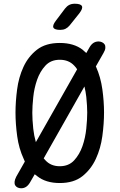

<svg xmlns="http://www.w3.org/2000/svg" viewBox="-20 -970 640 1028"><path d="M300 10Q225 10 179 -27Q172 -32 166 -37L140 8Q131 23 119.5 30.5Q108 38 93 38Q83 38 74.5 34Q66 30 61.5 22.5Q57 15 58 3.5Q59 -8 67 -24L113 -105L107 -119Q81 -175 72 -241Q63 -307 63 -367Q63 -425 71.5 -490.5Q80 -556 105.5 -611.5Q131 -667 177.5 -703.5Q224 -740 300 -740Q375 -740 422 -704Q432 -696 442 -686L459 -716Q468 -732 480 -740Q492 -748 508 -748Q517 -748 526 -744Q535 -740 540 -732.5Q545 -725 544 -713Q543 -701 534 -686L493 -614Q493 -613 494 -613Q519 -557 528 -492Q537 -427 537 -368Q537 -308 528 -241.5Q519 -175 493 -119Q467 -63 421 -26.5Q375 10 300 10ZM172 -209 393 -599Q386 -610 377 -619Q348 -650 300 -650Q252 -650 223 -618.5Q194 -587 178.5 -542.5Q163 -498 158 -449.5Q153 -401 153 -366Q153 -330 158 -281Q162 -244 172 -209ZM300 -80Q348 -80 377 -111.5Q406 -143 421.5 -187.5Q437 -232 442 -281.5Q447 -331 447 -367Q447 -402 442 -451Q439 -479 432 -507L214 -122Q218 -117 223 -112Q252 -80 300 -80ZM303 -810Q272 -810 266 -822Q260 -834 279 -859L328 -924Q338 -937 350.5 -943.5Q363 -950 380 -950Q412 -950 418.5 -937.5Q425 -925 405 -899L353 -834Q343 -822 331 -816Q319 -810 303 -810Z"/></svg>

Font: Maple Mono Normal
Style: Regular
Weight: 400
Monospace: yes
Designer: subframe7536
Version: Version 7.000